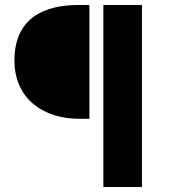

<svg xmlns="http://www.w3.org/2000/svg" viewBox="-20 -671 686 771"><path d="M395 80H550V-651H395ZM297 -194H339V-651H295C155 -651 38 -597 38 -428C38 -273 156 -194 297 -194Z"/></svg>

Font: Source Sans Pro
Style: Bold
Weight: 700
Designer: Paul D. Hunt
Foundry: Adobe Systems Incorporated
Version: Version 3.006;hotconv 1.0.111;makeotfexe 2.5.65597